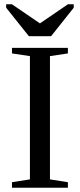

<svg xmlns="http://www.w3.org/2000/svg" viewBox="-20 -879 373 899"><path d="M213.9 -39.1 297.9 -25.9V0H36.1V-25.9L120.1 -39.1V-616.2L36.1 -628.9V-654.8H297.9V-628.9L213.9 -616.2ZM36.1 -858.9 167 -769.5 297.9 -858.9H325.2V-842.8L219.2 -709.5H115.2L8.8 -842.8V-858.9Z"/></svg>

Font: Liberation Serif
Style: Regular
Weight: 400
Designer: Steve Matteson
Foundry: Ascender Corporation
Version: Version 2.1.5